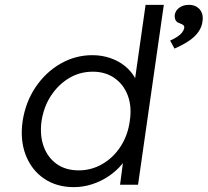

<svg xmlns="http://www.w3.org/2000/svg" viewBox="-20 -760 854 790"><path d="M284 10Q213 10 161.5 -25Q110 -60 86 -121.5Q62 -183 73 -261Q85 -340 126.5 -401.5Q168 -463 229 -498Q290 -533 360 -533Q399 -533 434 -521Q469 -509 495 -487.5Q521 -466 536 -438.5Q551 -411 550 -381L529 -389L579 -740H654L548 0H474L491 -130L511 -137Q503 -109 480.5 -82.5Q458 -56 427 -35Q396 -14 359 -2Q322 10 284 10ZM304 -59Q356 -59 401 -85Q446 -111 476 -157Q506 -203 514 -262Q523 -321 506 -366.5Q489 -412 451.5 -438.5Q414 -465 362 -465Q308 -465 264 -438.5Q220 -412 190 -366.5Q160 -321 151 -262Q143 -204 159.5 -158Q176 -112 213 -85.5Q250 -59 304 -59ZM698 -560 680 -593Q696 -600 709 -608.5Q722 -617 729 -626Q736 -635 738 -644Q739 -652 735 -656Q731 -660 720 -664Q707 -668 702.5 -677Q698 -686 699 -699Q702 -717 718 -728.5Q734 -740 757 -740Q786 -740 802 -721Q818 -702 813 -671Q811 -654 802 -638Q793 -622 778.5 -608.5Q764 -595 743.5 -583Q723 -571 698 -560Z"/></svg>

Font: Lexend Light
Style: Italic
Weight: 300
Italic angle: -8.13011°
Designer: Bonnie Shaver-Troup, Thomas Jockin
Foundry: Lexend
Version: Version 1.007